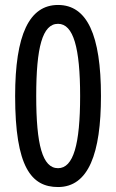

<svg xmlns="http://www.w3.org/2000/svg" viewBox="-20 -744 469 774"><path d="M387 -357C387 -603 331 -724 214 -724C98 -724 41 -604 41 -357C41 -71 106 10 214 10C337 10 387 -126 387 -357ZM126 -357C126 -553 151 -648 214 -648C276 -648 303 -551 303 -357C303 -162 276 -66 214 -66C151 -66 126 -161 126 -357Z"/></svg>

Font: Noto Sans Arabic UI XCn
Style: Regular
Weight: 400
Width: 2
Designer: Monotype Design Team, Nadine Chahine and Nizar Qandah
Foundry: Monotype Imaging Inc.
Version: Version 2.010